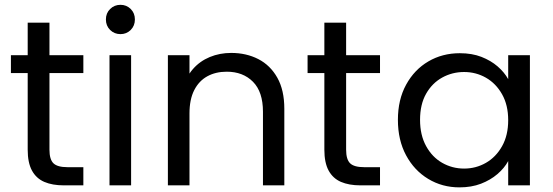

<svg xmlns="http://www.w3.org/2000/svg" viewBox="-20 -781 2330 809"><path d="M96.7 -150.3V-685.6H188.4V-150.3Q188.4 -109 205.4 -92.8Q222.3 -76.6 264.4 -76.6H331.2V0H248.8Q200.6 0 166.6 -14.6Q132.7 -29.3 114.7 -62.3Q96.7 -95.3 96.7 -150.3ZM331.2 -473.2H26V-548.3H331.2Z M441.4 0V-548.3H532.4V0ZM487.7 -637.2Q461.8 -637.2 444 -654.8Q426.2 -672.4 426.2 -699Q426.2 -725.6 444 -743.1Q461.8 -760.7 487.7 -760.7Q513.1 -760.7 530.8 -743.1Q548.4 -725.6 548.4 -699Q548.4 -672.4 530.8 -654.8Q513.1 -637.2 487.7 -637.2Z M687.4 0V-548.3H778.4V0ZM1088 0V-310.2Q1088 -394 1046 -436.4Q1003.9 -478.9 935.3 -478.9Q888.7 -478.9 853.5 -459.5Q818.3 -440.2 798.4 -401.2Q778.4 -362.2 778.4 -302.9L753.8 -409.5Q763.6 -456.6 792.9 -490Q822.1 -523.4 863.9 -540.7Q905.8 -558 954.2 -558Q1017.7 -558 1068.4 -532Q1119 -506 1148.5 -453.6Q1178 -401.3 1178 -322.6V0Z M1346.7 -150.3V-685.6H1438.4V-150.3Q1438.4 -109 1455.4 -92.8Q1472.3 -76.6 1514.4 -76.6H1581.2V0H1498.8Q1450.6 0 1416.6 -14.6Q1382.7 -29.3 1364.7 -62.3Q1346.7 -95.3 1346.7 -150.3ZM1581.2 -473.2H1276V-548.3H1581.2Z M1656.6 -276Q1656.6 -361.3 1691.3 -424.4Q1725.9 -487.6 1784.9 -522.2Q1843.9 -556.8 1917.4 -556.8Q1968.8 -556.8 2008.4 -541.4Q2048.1 -525.9 2076.6 -501.3Q2105.1 -476.6 2121.3 -447.5V-548.3H2212.8V0H2121.3V-102.3Q2105.1 -72.4 2075.8 -47.4Q2046.6 -22.4 2006.6 -6.9Q1966.5 8.5 1915.9 8.5Q1843.1 8.5 1784.1 -27.3Q1725.1 -63 1690.9 -126.9Q1656.6 -190.8 1656.6 -276ZM2121.3 -274.5Q2121.3 -338.2 2095.5 -383.8Q2069.7 -429.5 2027.5 -453.6Q1985.3 -477.6 1935.5 -477.6Q1885.7 -477.6 1843.2 -454.2Q1800.8 -430.7 1775.4 -386Q1749.9 -341.2 1749.9 -276Q1749.9 -211.9 1775.4 -165.5Q1800.8 -119.1 1843.2 -94.9Q1885.7 -70.7 1935.5 -70.7Q1985.3 -70.7 2027.5 -94.9Q2069.7 -119.1 2095.5 -165Q2121.3 -210.9 2121.3 -274.5Z"/></svg>

Font: Poppins Variable
Style: Regular
Weight: 100
Designer: Jonny Pinhorn
Foundry: Indian Type Foundry
Version: Version 6.000